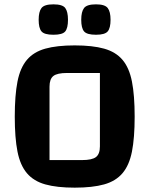

<svg xmlns="http://www.w3.org/2000/svg" viewBox="-20 -849 688 884"><path d="M48 -312Q48 -410 60.5 -473.5Q73 -537 104 -573.5Q135 -610 188.5 -625Q242 -640 324 -640Q406 -640 459.5 -625Q513 -610 544 -573.5Q575 -537 587.5 -473.5Q600 -410 600 -312Q600 -214 587.5 -151Q575 -88 544 -51.5Q513 -15 459.5 0Q406 15 324 15Q242 15 188.5 0Q135 -15 104 -51.5Q73 -88 60.5 -151Q48 -214 48 -312ZM208 -112H358Q404 -112 422 -126Q440 -140 440 -175V-513H289Q243 -513 225.5 -499Q208 -485 208 -450ZM422 -689Q380 -689 367 -704.5Q354 -720 354 -758Q354 -795 367 -812Q380 -829 422 -829Q463 -829 476 -812Q489 -795 489 -758Q489 -720 476 -704.5Q463 -689 422 -689ZM226 -689Q184 -689 171 -704.5Q158 -720 158 -758Q158 -795 171 -812Q184 -829 226 -829Q268 -829 280.5 -812Q293 -795 293 -758Q293 -720 280.5 -704.5Q268 -689 226 -689Z"/></svg>

Font: Changa ExtraLight SemiBold
Style: Regular
Weight: 600
Version: Version 3.002; ttfautohint (v1.8.2)